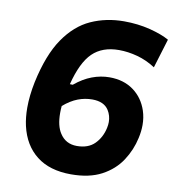

<svg xmlns="http://www.w3.org/2000/svg" viewBox="-81 -774 782 859"><g transform="rotate(10 310.5 -344.0)"><path d="M298 13.5Q201 13.5 141.5 -33Q82 -79.5 62.5 -164.5Q54 -202.5 54 -246.5Q54 -301 67 -364.5Q94.5 -492.5 145 -566.2Q195.5 -640 264.2 -671Q333 -702 414 -702Q477 -702 532.2 -688Q587.5 -674 621 -655L580.5 -522.5Q541.5 -548 498.2 -559.8Q455 -571.5 414 -571.5Q338.5 -571.5 294 -528.2Q249.5 -485 223.5 -383L236.5 -382.5Q275 -414.5 314.2 -429.2Q353.5 -444 393.5 -444Q458 -444 502.5 -411.5Q547 -379 565.5 -323.5Q575.5 -293 575.5 -259Q575.5 -230.5 568.5 -199.5Q556.5 -143.5 524.5 -94.8Q492.5 -46 436.8 -16.2Q381 13.5 298 13.5ZM334.5 -333Q301.5 -333 269.8 -321Q238 -309 204.5 -280.5Q203 -263.5 203 -248.5Q203 -190 224.5 -157.5Q251 -116 302 -116Q353.5 -116 382.8 -145.5Q412 -175 421.5 -219.5Q424.5 -233.5 424.5 -246Q424.5 -275 409.5 -299Q388 -333 334.5 -333Z"/></g></svg>

Font: Heraclito
Style: Bold Italic
Weight: 700
Italic angle: -12°
Designer: Kostas Bartsokas (font) & Cristiano Sobral (main changes)
Foundry: Kostas Bartsokas (font) & Cristiano Sobral (main changes)
Version: Version 1.00;July 8, 2020;FontCreator 13.0.0.2655 64-bit